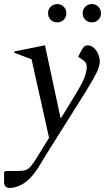

<svg xmlns="http://www.w3.org/2000/svg" viewBox="-53 -683 520 943"><path d="M-5 240Q-33 240 -33 211V163L-26 157H22Q47 157 61.5 155Q76 153 86.5 145Q97 137 109.5 119.5Q122 102 141 70L188 -6L102 -392L17 -424V-430L165 -460H168L244 -105H248L320 -223Q353 -277 363 -305.5Q373 -334 373 -353Q373 -369 365 -378.5Q357 -388 345 -395L332 -403V-407L348 -437Q356 -451 361.5 -455.5Q367 -460 378 -460Q395 -460 408.5 -447.5Q422 -435 429.5 -416.5Q437 -398 437 -381Q437 -357 419.5 -322.5Q402 -288 365 -228L172 79Q158 102 149 117Q140 132 130.5 147Q121 162 103 183Q78 212 49 226Q20 240 -5 240ZM228 -573Q209 -573 196 -586Q183 -599 183 -618Q183 -637 196 -650Q209 -663 228 -663Q247 -663 260 -650Q273 -637 273 -618Q273 -599 260 -586Q247 -573 228 -573ZM398 -573Q379 -573 366 -586Q353 -599 353 -618Q353 -637 366 -650Q379 -663 398 -663Q417 -663 430 -650Q443 -637 443 -618Q443 -599 430 -586Q417 -573 398 -573Z"/></svg>

Font: Spectral
Style: Italic
Weight: 400
Italic angle: -10°
Designer: Jean-Baptiste Levee
Foundry: Production Type
Version: Version 2.001